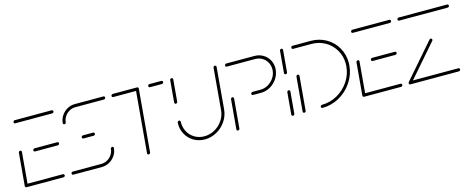

<svg xmlns="http://www.w3.org/2000/svg" viewBox="-32 -996 3588 1468"><g transform="rotate(-15 1761.5 -262.5)"><path d="M33.7 -13 56.3 -270.4Q57 -275.2 60.9 -278.7Q64.8 -282.2 69.6 -282.2Q74.4 -282.2 77.8 -278.7Q81.1 -275.2 80.4 -270.4L57.8 -13ZM350 -13Q350 -7.4 346.1 -3.7Q342.2 0 337 0H44.8Q40 0 36.9 -3Q33.7 -5.9 33.7 -10.7Q33.7 -16.3 37.6 -20.2Q41.5 -24.1 46.7 -24.1H338.9Q343.3 -24.1 346.7 -20.9Q350 -17.8 350 -13ZM167.4 -258.1Q167.4 -263.3 171.3 -267.4Q175.2 -271.5 180.4 -271.5H360.7Q365.2 -271.5 368.3 -268.3Q371.5 -265.2 371.5 -260.4Q371.5 -255.2 367.6 -251.3Q363.7 -247.4 358.5 -247.4H178.5Q173.7 -247.4 170.6 -250.4Q167.4 -253.3 167.4 -258.1ZM77 -505.2Q77 -510.7 80.9 -514.6Q84.8 -518.5 90 -518.5H382.2Q386.7 -518.5 390 -515.4Q393.3 -512.2 393.3 -507.8Q393.3 -502.2 389.4 -498.3Q385.6 -494.4 380.4 -494.4H87.8Q83 -494.4 80 -497.4Q77 -500.4 77 -505.2Z M756.7 -128.5Q761.5 -128.5 764.8 -125Q768.1 -121.5 767.4 -116.3Q764.8 -84.4 746.9 -57.8Q728.9 -31.1 700.7 -15.6Q672.6 0 641.1 0H414.8Q410 0 406.9 -3Q403.7 -5.9 403.7 -10.7Q403.7 -16.3 407.6 -20.2Q411.5 -24.1 416.7 -24.1H643Q668.1 -24.1 690.4 -36.5Q712.6 -48.9 726.9 -70Q741.1 -91.1 743.3 -116.3Q744.1 -121.5 748 -125Q751.9 -128.5 756.7 -128.5ZM655.2 -260.4Q655.2 -255.2 651.3 -251.3Q647.4 -247.4 642.2 -247.4H561.9Q557 -247.4 553.9 -250.6Q550.7 -253.7 550.7 -258.5Q550.7 -263.7 554.6 -267.6Q558.5 -271.5 563.7 -271.5H644.1Q648.9 -271.5 652 -268.3Q655.2 -265.2 655.2 -260.4ZM449.6 -390Q444.8 -390 441.5 -393.5Q438.1 -397 438.5 -402.2Q441.5 -434.1 459.4 -460.7Q477.4 -487.4 505.4 -503Q533.3 -518.5 564.8 -518.5H791.5Q795.9 -518.5 799.3 -515.4Q802.6 -512.2 802.6 -507.8Q802.6 -502.2 798.7 -498.3Q794.8 -494.4 789.6 -494.4H563Q537.8 -494.4 515.6 -482Q493.3 -469.6 479.1 -448.5Q464.8 -427.4 462.6 -402.2Q462.2 -397.4 458.5 -393.7Q454.8 -390 449.6 -390Z M1068.9 -507 1025.6 -12.2Q1025.2 -7.4 1021.5 -3.9Q1017.8 -0.4 1012.6 -0.4Q1007.8 -0.4 1004.4 -3.7Q1001.1 -7 1001.5 -12.2L1044.8 -507ZM852.6 -505.2Q852.6 -510.7 856.5 -514.6Q860.4 -518.5 865.6 -518.5H1057.8Q1062.2 -518.5 1065.6 -515.4Q1068.9 -512.2 1068.9 -507.8Q1068.9 -502.2 1065 -498.3Q1061.1 -494.4 1055.9 -494.4H863.3Q858.5 -494.4 855.6 -497.4Q852.6 -500.4 852.6 -505.2ZM1143.3 -505.2Q1143.3 -510.7 1147.2 -514.6Q1151.1 -518.5 1156.3 -518.5H1250.4Q1254.8 -518.5 1258.1 -515.4Q1261.5 -512.2 1261.5 -507.8Q1261.5 -502.2 1257.6 -498.3Q1253.7 -494.4 1248.5 -494.4H1154.1Q1149.3 -494.4 1146.3 -497.4Q1143.3 -500.4 1143.3 -505.2Z M1313 -321.1Q1307.8 -321.1 1304.8 -324.6Q1301.9 -328.1 1302.2 -333L1317.4 -506.7Q1317.8 -511.5 1321.7 -515Q1325.6 -518.5 1330.4 -518.5Q1335.2 -518.5 1338.5 -515Q1341.9 -511.5 1341.5 -506.7L1326.3 -333Q1325.9 -328.1 1322 -324.6Q1318.1 -321.1 1313 -321.1ZM1675.6 -524.8Q1680.7 -524.8 1683.7 -521.3Q1686.7 -517.8 1686.3 -513L1657.8 -184.4Q1653.3 -134.1 1625 -91.9Q1596.7 -49.6 1552 -24.8Q1507.4 0 1457.4 0Q1408.5 0 1368.9 -23.7Q1329.3 -47.4 1307.8 -88.1Q1286.3 -128.9 1288.9 -177.4Q1289.3 -182.2 1293.1 -186.1Q1297 -190 1302.2 -190Q1307 -190 1310.2 -186.7Q1313.3 -183.3 1313 -178.5Q1311.1 -136.3 1329.8 -100.7Q1348.5 -65.2 1382.8 -44.6Q1417 -24.1 1459.6 -24.1Q1503 -24.1 1541.7 -45.6Q1580.4 -67 1605.2 -103.9Q1630 -140.7 1633.7 -184.4L1662.2 -513Q1663 -518.1 1666.7 -521.5Q1670.4 -524.8 1675.6 -524.8Z M1719.6 -0.4Q1714.4 -0.4 1711.1 -3.7Q1707.8 -7 1708.5 -12.2L1728.9 -244.8Q1729.3 -249.6 1733 -253.3Q1736.7 -257 1741.9 -257Q1746.7 -257 1750 -253.5Q1753.3 -250 1753 -244.8L1732.6 -12.2Q1731.9 -7 1728.1 -3.7Q1724.4 -0.4 1719.6 -0.4ZM1888.9 -244.1Q1888.9 -249.3 1892.8 -253.1Q1896.7 -257 1901.9 -257H1964.4Q1998.1 -257 2028 -274.8Q2057.8 -292.6 2075.7 -322.2Q2093.7 -351.9 2093.7 -386.3Q2093.7 -416.3 2079.4 -441.1Q2065.2 -465.9 2040.4 -480.2Q2015.6 -494.4 1985.2 -494.4H1762.2Q1757.4 -494.4 1754.4 -497.4Q1751.5 -500.4 1751.5 -505.2Q1751.5 -510.7 1755.4 -514.6Q1759.3 -518.5 1764.4 -518.5H1987Q2023.3 -518.5 2053.5 -501.3Q2083.7 -484.1 2100.9 -454.4Q2118.1 -424.8 2118.1 -388.9Q2118.1 -385.2 2117.4 -376.3Q2114.1 -337.4 2092 -304.4Q2070 -271.5 2035.6 -252.2Q2001.1 -233 1962.2 -233H1900Q1895.2 -233 1892 -236.1Q1888.9 -239.3 1888.9 -244.1Z M2154.4 -0.4Q2149.3 -0.4 2146.1 -3.9Q2143 -7.4 2143.3 -12.2L2158.5 -185.2Q2159.3 -190.4 2163 -193.9Q2166.7 -197.4 2171.5 -197.4Q2176.7 -197.4 2179.8 -193.7Q2183 -190 2182.6 -185.2L2167.4 -12.2Q2166.7 -7 2163 -3.7Q2159.3 -0.4 2154.4 -0.4ZM2182.6 -321.5Q2177.8 -321.5 2174.4 -324.8Q2171.1 -328.1 2171.5 -333.3L2186.7 -506.7Q2187 -511.5 2190.9 -515Q2194.8 -518.5 2199.6 -518.5Q2204.4 -518.5 2207.8 -515Q2211.1 -511.5 2210.7 -506.7L2195.6 -333.3Q2195.2 -328.5 2191.5 -325Q2187.8 -321.5 2182.6 -321.5Z M2270 -294.4Q2274.8 -294.4 2278.1 -290.7Q2281.5 -287 2280.7 -282.2L2257 -12.2Q2256.7 -7.4 2253 -3.9Q2249.3 -0.4 2244.1 -0.4Q2239.3 -0.4 2235.9 -3.7Q2232.6 -7 2233 -12.2L2256.7 -282.2Q2257.4 -287 2261.1 -290.7Q2264.8 -294.4 2270 -294.4ZM2376.7 -11.5Q2376.7 -16.7 2380.6 -20.4Q2384.4 -24.1 2389.6 -24.1Q2453.7 -24.1 2510.6 -55.7Q2567.4 -87.4 2603.7 -141.3Q2640 -195.2 2645.6 -259.3Q2646.7 -270 2646.7 -280.4Q2646.7 -339.6 2618.3 -388.7Q2590 -437.8 2540.7 -466.1Q2491.5 -494.4 2431.1 -494.4H2286.7Q2281.9 -494.4 2278.9 -497.4Q2275.9 -500.4 2275.9 -505.2Q2275.9 -510.7 2279.8 -514.6Q2283.7 -518.5 2288.9 -518.5H2433Q2499.6 -518.5 2554.1 -487.2Q2608.5 -455.9 2639.6 -401.9Q2670.7 -347.8 2670.7 -282.2Q2670.7 -271.1 2669.6 -259.3Q2663.3 -188.9 2623.3 -129.3Q2583.3 -69.6 2520.7 -34.8Q2458.1 0 2387.8 0Q2383 0 2379.8 -3.3Q2376.7 -6.7 2376.7 -11.5Z M2705.9 -13 2728.5 -270.4Q2729.3 -275.2 2733.1 -278.7Q2737 -282.2 2741.9 -282.2Q2746.7 -282.2 2750 -278.7Q2753.3 -275.2 2752.6 -270.4L2730 -13ZM3022.2 -13Q3022.2 -7.4 3018.3 -3.7Q3014.4 0 3009.3 0H2717Q2712.2 0 2709.1 -3Q2705.9 -5.9 2705.9 -10.7Q2705.9 -16.3 2709.8 -20.2Q2713.7 -24.1 2718.9 -24.1H3011.1Q3015.6 -24.1 3018.9 -20.9Q3022.2 -17.8 3022.2 -13ZM2839.6 -258.1Q2839.6 -263.3 2843.5 -267.4Q2847.4 -271.5 2852.6 -271.5H3033Q3037.4 -271.5 3040.6 -268.3Q3043.7 -265.2 3043.7 -260.4Q3043.7 -255.2 3039.8 -251.3Q3035.9 -247.4 3030.7 -247.4H2850.7Q2845.9 -247.4 2842.8 -250.4Q2839.6 -253.3 2839.6 -258.1ZM2749.3 -505.2Q2749.3 -510.7 2753.1 -514.6Q2757 -518.5 2762.2 -518.5H3054.4Q3058.9 -518.5 3062.2 -515.4Q3065.6 -512.2 3065.6 -507.8Q3065.6 -502.2 3061.7 -498.3Q3057.8 -494.4 3052.6 -494.4H2760Q2755.2 -494.4 2752.2 -497.4Q2749.3 -500.4 2749.3 -505.2Z M3479.6 -13.3Q3479.6 -7.8 3475.7 -3.9Q3471.9 0 3466.7 0H3083.3Q3078.5 0 3075.4 -3Q3072.2 -5.9 3072.2 -10.7Q3072.2 -16.3 3076.1 -20.2Q3080 -24.1 3085.2 -24.1H3468.5Q3473.3 -24.1 3476.5 -21.1Q3479.6 -18.1 3479.6 -13.3ZM3085.2 -2.2Q3080.4 -2.2 3077.2 -5.6Q3074.1 -8.9 3074.1 -13.7Q3074.1 -17.4 3077 -21.9L3313 -293.3Q3316.3 -297.8 3322.6 -297.8Q3327.4 -297.8 3330.6 -294.6Q3333.7 -291.5 3333.7 -286.7Q3333.7 -282.2 3330.7 -278.5L3094.4 -6.7Q3093 -4.8 3090.4 -3.5Q3087.8 -2.2 3085.2 -2.2ZM3523 -505.9Q3523 -500.4 3519.1 -496.7Q3515.2 -493 3510 -493H3126.3Q3121.5 -493 3118.5 -495.9Q3115.6 -498.9 3115.6 -503.7Q3115.6 -509.3 3119.4 -513.1Q3123.3 -517 3128.5 -517H3511.9Q3516.3 -517 3519.6 -513.9Q3523 -510.7 3523 -505.9Z"/></g></svg>

Font: 26F Galaxy Sans Thin
Style: Italic
Weight: 100
Italic angle: -4.99998°
Designer: C₂₉H₂₅N₃O₅
Version: Version 1.200